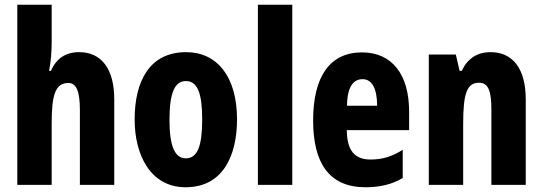

<svg xmlns="http://www.w3.org/2000/svg" viewBox="-20 -780 2290 810"><path d="M198 -605V-760H53V0H198V-258C198 -377 212 -430 269 -430C302 -430 317 -394 317 -317V0H462V-361C462 -488 409 -560 314 -560C257 -560 217 -533 195 -481H187C195 -520 198 -563 198 -605Z M980 -276C980 -458 895 -560 765 -560C612 -560 548 -439 548 -276C548 -126 615 10 763 10C924 10 980 -129 980 -276ZM695 -274C695 -386 716 -438 764 -438C814 -438 833 -385 833 -276C833 -166 814 -112 764 -112C716 -112 695 -167 695 -274Z M1213 0V-760H1068V0Z M1507 -559C1371 -559 1301 -456 1301 -272C1301 -94 1367 10 1522 10C1582 10 1634 -2 1679 -29V-148C1631 -118 1591 -107 1543 -107C1476 -107 1444 -145 1443 -231H1706V-309C1706 -466 1634 -559 1507 -559ZM1510 -446C1548 -446 1571 -408 1571 -334H1444C1445 -415 1471 -446 1510 -446Z M2050 -560C1993 -560 1952 -533 1928 -481H1919L1903 -550H1789V0H1934V-258C1934 -386 1950 -431 2001 -431C2042 -431 2053 -392 2053 -317V0H2198V-361C2198 -489 2144 -560 2050 -560Z"/></svg>

Font: Noto Sans Armenian ExtraCondensed ExtraBold
Style: Regular
Weight: 800
Width: 2
Designer: Monotype Design Team
Foundry: Monotype Imaging Inc.
Version: Version 2.008